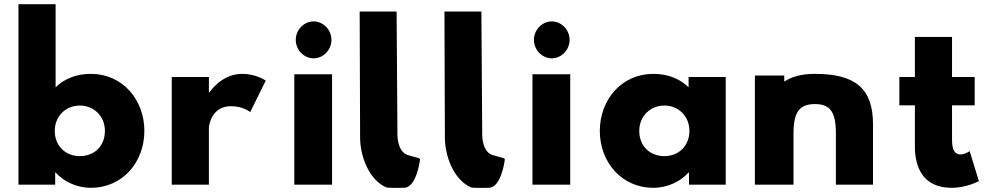

<svg xmlns="http://www.w3.org/2000/svg" viewBox="-20 -880 4739 915"><path d="M480 -256C480 -186 432 -136 360 -136C291 -136 241 -186 241 -256C241 -327 294 -377 360 -377C427 -377 480 -327 480 -256ZM668 -256C668 -406 563 -528 413 -528C344 -528 287 -505 245 -464V-860H68V0H243V-58H245C283 -16 343 15 413 15C563 15 668 -106 668 -256Z M798.5 0H975.5V-270C975.5 -283 988.5 -374 1080.5 -374C1139.5 -374 1172.5 -346 1172.5 -346L1246.5 -496C1246.5 -496 1200.5 -528 1134.5 -528C1033.5 -528 977.5 -439 977.5 -439H975.5V-513H798.5Z M1389.5 -690C1389.5 -642 1428.5 -602 1474.5 -602C1520.5 -602 1559.5 -642 1559.5 -690C1559.5 -738 1520.5 -778 1474.5 -778C1428.5 -778 1389.5 -738 1389.5 -690ZM1382.5 0H1562.5V-526H1382.5Z M1694.1 -825 1696.1 -225C1696.1 -140 1735.1 -27 1818.1 12C1829.1 17 1873.1 15 1905.1 15C1963.1 15 1980.1 -109 1980.1 -109C1983.1 -128 1989.1 -122 1931.1 -139C1874.1 -149 1874.1 -234 1874.1 -234L1870.1 -825Z M2098.1 -825 2100.1 -225C2100.1 -140 2139.1 -27 2222.1 12C2233.1 17 2277.1 15 2309.1 15C2367.1 15 2384.1 -109 2384.1 -109C2387.1 -128 2393.1 -122 2335.1 -139C2278.1 -149 2278.1 -234 2278.1 -234L2274.1 -825Z M2524.5 -690C2524.5 -642 2563.5 -602 2609.5 -602C2655.5 -602 2694.5 -642 2694.5 -690C2694.5 -738 2655.5 -778 2609.5 -778C2563.5 -778 2524.5 -738 2524.5 -690ZM2517.5 0H2697.5V-526H2517.5Z M3026.5 -256C3026.5 -327 3079.5 -377 3146.5 -377C3212.5 -377 3265.5 -327 3265.5 -256C3265.5 -186 3215.5 -136 3146.5 -136C3074.5 -136 3026.5 -186 3026.5 -256ZM2838.5 -256C2838.5 -106 2943.5 15 3093.5 15C3163.5 15 3223.5 -16 3261.5 -58H3263.5V0H3438.5V-513H3261.5V-464C3219.5 -505 3162.5 -528 3093.5 -528C2943.5 -528 2838.5 -406 2838.5 -256Z M3761.5 0V-244C3761.5 -345 3789.5 -384 3863.5 -384C3937.5 -384 3963.5 -345 3963.5 -244V0H4140.5V-287C4140.5 -459 4055.5 -528 3863.5 -528C3798.5 -528 3751.5 -514 3717.5 -491V-520H3577.5V0Z M4340 -513H4266V-378H4340V-181C4340 -90 4374 15 4515 15C4588 15 4645 -17 4645 -17L4601 -160C4601 -160 4580 -144 4557 -144C4529 -144 4517 -167 4517 -215V-378H4625V-513H4517V-704H4340Z"/></svg>

Font: Sztylet
Style: Bd
Weight: 700
Foundry: Cannot Into Space Fonts, PlusOne Fonts
Version: Version 0.12